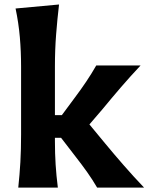

<svg xmlns="http://www.w3.org/2000/svg" viewBox="-20 -847 673 867"><path d="M62.5 0Q68.8 -59.6 72 -115.2Q75.2 -170.9 75.2 -239.7V-546.4Q75.2 -614.3 69.6 -679Q64 -743.7 50.3 -808.6L246.6 -826.7Q238.8 -760.7 233.4 -691.4Q228 -622.1 228 -546.4V-327.1H259.3L317.9 -406.2Q345.2 -442.4 369.4 -478.5Q393.6 -514.6 414.6 -551.3H614.7Q567.9 -501.5 525.6 -452.4Q483.4 -403.3 442.9 -354L383.8 -285.2L453.6 -200.7Q495.1 -150.4 539.1 -100.1Q583 -49.8 630.4 0H418.5Q398.4 -34.7 374 -69.1Q349.6 -103.5 323.2 -137.2L255.9 -224.6H228V-210Q228 -153.3 231.2 -103.5Q234.4 -53.7 241.2 0Z"/></svg>

Font: Pinar Bold
Style: Regular
Weight: 700
Designer: Amin Abedi
Version: Version 3.000